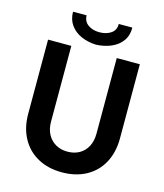

<svg xmlns="http://www.w3.org/2000/svg" viewBox="-132 -1014 960 1121"><g transform="rotate(15 348.0 -453.5)"><path d="M70.3 -271.5V-719.7H210.9V-261.7Q210.9 -218.3 228 -185.8Q245.1 -153.3 276.1 -135.3Q307.1 -117.2 347.7 -117.2Q389.6 -117.2 420.7 -135.3Q451.7 -153.3 468.5 -186Q485.4 -218.8 485.4 -261.7V-719.7H625V-271.5Q625 -187.5 591.1 -124.3Q557.1 -61 494.4 -26.6Q431.6 7.8 347.7 7.8Q264.6 7.8 201.9 -26.6Q139.2 -61 104.7 -124.3Q70.3 -187.5 70.3 -271.5ZM168.9 -915H251Q251.5 -878.4 279.3 -858.6Q307.1 -838.9 347.7 -838.9Q389.6 -838.9 417.7 -858.2Q445.8 -877.4 445.3 -915H527.3Q528.3 -868.2 504.4 -834.7Q480.5 -801.3 439.2 -783.4Q397.9 -765.6 347.7 -763.7Q298.3 -765.6 257.8 -783.4Q217.3 -801.3 193.1 -834.7Q168.9 -868.2 168.9 -915Z"/></g></svg>

Font: Reddit Sans Chocolate
Style: Bold
Weight: 700
Designer: Stephen Hutchings
Foundry: Reddit
Version: Version 1.011